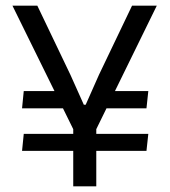

<svg xmlns="http://www.w3.org/2000/svg" viewBox="-20 -659 601 679"><path d="M322 -276 337.5 -337H504.5L498 -276ZM64 -185.5H504.5L498 -125.5H58ZM221 -337 237.5 -276H58L64 -337ZM244 -192 24 -639H112L229 -394.5L276.5 -288.5H283L330 -394.5L447 -639H534.5L315.5 -192ZM239 0V-269.5H320.5V0Z"/></svg>

Font: Anek Gujarati Medium
Style: Regular
Weight: 400
Version: Version 1.003